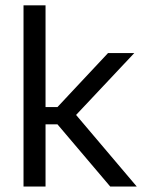

<svg xmlns="http://www.w3.org/2000/svg" viewBox="-20 -682 534 702"><path d="M383 0 190 -227.5H138.5V-290.5H190L375 -488H471L249.5 -252.5V-272L480 0ZM66 0V-662.5H146.5V0Z"/></svg>

Font: Anek Latin
Style: Regular
Weight: 400
Designer: Yesha Goshar
Foundry: Ek Type
Version: Version 1.003